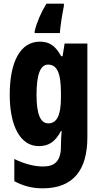

<svg xmlns="http://www.w3.org/2000/svg" viewBox="-20 -786 551 1046"><path d="M328 -753V-766H233C204 -719 181 -666 169 -617V-606H306C309 -644 317 -698 328 -753ZM197 -559C92 -559 33 -452 33 -270C33 -99 91 10 191 10C242 10 279 -10 312 -72H316C314 -51 312 -20 312 5V11C312 94 276 121 215 121C173 121 118 110 58 80V201C106 227 155 240 212 240C380 240 456 140 456 -39V-549H332L321 -480H313C280 -541 245 -559 197 -559ZM242 -434C289 -434 312 -392 312 -280V-254C312 -154 288 -114 243 -114C200 -114 179 -165 179 -269C179 -381 200 -434 242 -434Z"/></svg>

Font: Noto Sans Gurmukhi UI ExtraCondensed ExtraBold
Style: Regular
Weight: 800
Width: 2
Designer: Jelle Bosma - Monotype Design Team
Foundry: Monotype Imaging Inc.
Version: Version 2.004